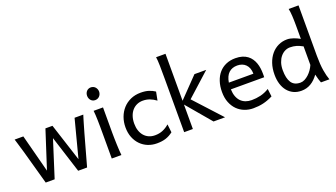

<svg xmlns="http://www.w3.org/2000/svg" viewBox="-66 -1322 3284 1874"><g transform="rotate(-20 1576.0 -384.5)"><path d="M415 -498 542 -105 644.5 -498H734.9Q726.1 -470.2 719.5 -448Q712.9 -425.8 707 -405.5Q701.2 -385.3 695.6 -366Q689.9 -346.7 683.6 -324.7L593.3 0H500.5L378.4 -383.3L256.3 0H163.6L73.2 -324.7Q67.9 -344.2 62.3 -363.3Q56.6 -382.3 50.5 -402.8Q44.4 -423.3 37.6 -446.8Q30.8 -470.2 22 -498H112.3L214.8 -105L341.8 -498Z M832.5 -656.7Q832.5 -670.4 836.9 -682.4Q841.3 -694.3 849.4 -703.4Q857.4 -712.4 868.7 -717.5Q879.9 -722.7 893.6 -722.7Q907.2 -722.7 918.9 -717.5Q930.7 -712.4 939 -703.4Q947.3 -694.3 952.1 -682.4Q957 -670.4 957 -656.7Q957 -643.1 952.1 -631.1Q947.3 -619.1 939 -610.1Q930.7 -601.1 918.9 -595.9Q907.2 -590.8 893.6 -590.8Q879.9 -590.8 868.7 -595.9Q857.4 -601.1 849.4 -610.1Q841.3 -619.1 836.9 -631.1Q832.5 -643.1 832.5 -656.7ZM939.9 -231.9Q939.9 -208.5 940.7 -176.5Q941.4 -144.5 942.6 -111.8Q943.8 -79.1 945.6 -49.3Q947.3 -19.5 949.7 0H849.6V-258.8Q849.6 -294.4 849.4 -329.1Q849.1 -363.8 848.4 -394.8Q847.7 -425.8 846.2 -452.4Q844.7 -479 842.3 -498H939.9Z M1484.4 -41.5Q1465.8 -27.3 1447.5 -17.3Q1429.2 -7.3 1409.2 -0.7Q1389.2 5.9 1366.2 9Q1343.3 12.2 1315.9 12.2Q1266.6 12.2 1223.6 -5.1Q1180.7 -22.5 1148.4 -55.2Q1116.2 -87.9 1097.7 -134.3Q1079.1 -180.7 1079.1 -239.3Q1079.1 -294.4 1096.9 -343.3Q1114.7 -392.1 1147.7 -428.7Q1180.7 -465.3 1227.8 -486.6Q1274.9 -507.8 1333 -507.8Q1381.8 -507.8 1417.2 -496.3Q1452.6 -484.9 1479.5 -466.3L1462.4 -378.4Q1429.2 -402.8 1396.5 -415Q1363.8 -427.2 1325.7 -427.2Q1293 -427.2 1264.9 -414.8Q1236.8 -402.3 1216.1 -378.9Q1195.3 -355.5 1183.6 -321.3Q1171.9 -287.1 1171.9 -244.1Q1171.9 -204.6 1182.6 -172.4Q1193.4 -140.1 1213.4 -116.9Q1233.4 -93.8 1261.7 -81.1Q1290 -68.4 1325.7 -68.4Q1370.1 -68.4 1406.2 -83.5Q1442.4 -98.6 1474.6 -127Z M1601.6 0V-551.8Q1601.6 -630.9 1600.6 -690.2Q1599.6 -749.5 1594.2 -781.2H1691.9V-293.5L1889.6 -498H2011.7L1770 -279.8L2026.4 0H1906.7L1691.9 -253.9V0Z M2172.9 -236.8Q2174.3 -193.8 2186.3 -162.1Q2198.2 -130.4 2219 -109.6Q2239.7 -88.9 2267.8 -78.6Q2295.9 -68.4 2329.1 -68.4Q2376.5 -68.4 2421.9 -79.1Q2467.3 -89.8 2512.2 -117.2L2522 -36.6Q2496.1 -23.4 2471.2 -14.2Q2446.3 -4.9 2421.4 1Q2396.5 6.8 2370.8 9.5Q2345.2 12.2 2316.9 12.2Q2270 12.2 2227.5 -4.2Q2185.1 -20.5 2152.8 -52.5Q2120.6 -84.5 2101.6 -131.8Q2082.5 -179.2 2082.5 -241.7Q2082.5 -302.2 2098.9 -351.3Q2115.2 -400.4 2145.5 -435.3Q2175.8 -470.2 2219.2 -489Q2262.7 -507.8 2316.9 -507.8Q2356.9 -507.8 2387.7 -498.3Q2418.5 -488.8 2440.9 -471.9Q2463.4 -455.1 2478.5 -432.6Q2493.7 -410.2 2502.7 -384.3Q2511.7 -358.4 2515.6 -330.3Q2519.5 -302.2 2519.5 -274.9V-255.9Q2519.5 -243.7 2519 -236.8ZM2309.6 -434.6Q2255.9 -434.6 2221.7 -403.1Q2187.5 -371.6 2176.8 -305.2H2431.6Q2431.6 -336.4 2422.6 -360.6Q2413.6 -384.8 2397.2 -401.4Q2380.9 -418 2358.4 -426.3Q2335.9 -434.6 2309.6 -434.6Z M2983.4 -388.2Q2965.3 -397.9 2949.7 -404.8Q2934.1 -411.6 2918.9 -416Q2903.8 -420.4 2888.2 -422.6Q2872.6 -424.8 2854 -424.8Q2826.2 -424.8 2800.8 -412.1Q2775.4 -399.4 2755.6 -375.5Q2735.8 -351.6 2724.1 -317.1Q2712.4 -282.7 2712.4 -239.3Q2712.4 -153.8 2741.5 -109.9Q2770.5 -65.9 2834.5 -65.9Q2856.9 -65.9 2879.2 -77.1Q2901.4 -88.4 2921.1 -106.4Q2940.9 -124.5 2957 -147.7Q2973.1 -170.9 2983.4 -195.3ZM3073.7 -258.8Q3073.7 -166.5 3084.2 -103.8Q3094.7 -41 3110.4 0H3022.5Q3017.1 -12.7 3009.5 -37.8Q3002 -63 2995.6 -90.3Q2960.4 -40.5 2916 -14.2Q2871.6 12.2 2817.4 12.2Q2772.5 12.2 2736.6 -4.6Q2700.7 -21.5 2675 -52.5Q2649.4 -83.5 2635.7 -127.2Q2622.1 -170.9 2622.1 -224.6Q2622.1 -289.6 2639.9 -341.8Q2657.7 -394 2689 -430.9Q2720.2 -467.8 2762.5 -487.8Q2804.7 -507.8 2854 -507.8Q2869.6 -507.8 2886.5 -504.4Q2903.3 -501 2920.2 -495.1Q2937 -489.3 2953.1 -481.7Q2969.2 -474.1 2983.4 -466.3V-603Q2983.4 -662.1 2980.7 -706.3Q2978 -750.5 2971.2 -781.2H3073.7Z"/></g></svg>

Font: Andika Afr
Style: Regular
Weight: 400
Designer: Victor Gaultney, Annie Olsen, Julie Remington, Don Collingsworth, Eric Hays, Becca Hirsbrunner
Foundry: SIL International
Version: Version 5.000